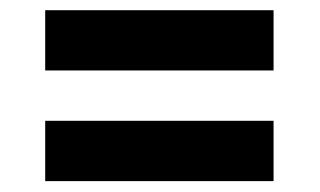

<svg xmlns="http://www.w3.org/2000/svg" viewBox="-20 -499 612 367"><path d="M502.9 -364.3H66.4V-479.5H502.9ZM502.9 -152.8H66.4V-268.1H502.9Z"/></svg>

Font: Roboto-o
Style: o-Bold
Weight: 700
Designer: Google
Version: Version 2.134; 2016; ttfautohint (v1.6)